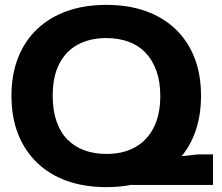

<svg xmlns="http://www.w3.org/2000/svg" viewBox="-20 -758 910 787"><path d="M432 -86 790 -125H853V0H416ZM416 9Q326 9 254.5 -16.5Q183 -42 132 -91Q81 -140 54 -209Q27 -278 27 -365Q27 -452 54 -521Q81 -590 132 -638.5Q183 -687 254.5 -712.5Q326 -738 416 -738Q506 -738 577.5 -712.5Q649 -687 700 -638Q751 -589 777.5 -520.5Q804 -452 804 -365Q804 -278 777 -208.5Q750 -139 699 -90.5Q648 -42 577 -16.5Q506 9 416 9ZM416 -127Q484 -127 533 -154Q582 -181 609.5 -234Q637 -287 637 -365Q637 -424 621 -468Q605 -512 576.5 -542Q548 -572 507 -587Q466 -602 416 -602Q349 -602 299.5 -575.5Q250 -549 223 -496.5Q196 -444 196 -365Q196 -306 211.5 -261Q227 -216 256 -186.5Q285 -157 325.5 -142Q366 -127 416 -127Z"/></svg>

Font: Mona Sans SemiExpanded
Style: Bold
Weight: 700
Width: 6
Designer: Deni Anggara
Foundry: GitHub
Version: Version 2.000